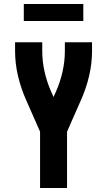

<svg xmlns="http://www.w3.org/2000/svg" viewBox="-20 -948 540 968"><path d="M182 0V-284L112 -443Q86 -501 71 -564Q56 -627 56 -691V-735H193V-691Q193 -639 204.5 -587.5Q216 -536 237 -488L250 -459L263 -488Q284 -536 295.5 -587.5Q307 -639 307 -691V-735H444V-691Q444 -627 429 -564Q414 -501 388 -443L318 -284V0ZM100 -842V-928H400V-842Z"/></svg>

Font: Iosevka Term Curly Heavy
Style: Regular
Weight: 900
Designer: Belleve Invis
Foundry: Belleve Invis
Version: Version 32.3.0